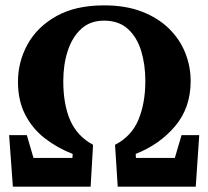

<svg xmlns="http://www.w3.org/2000/svg" viewBox="-20 -696 777 716"><path d="M28 0 14 -192H80L105 -107H250L251 -122Q194 -144 147.5 -180Q101 -216 74 -268.5Q47 -321 47 -391Q47 -466 83 -531Q119 -596 190.5 -636Q262 -676 368 -676Q449 -676 509.5 -652.5Q570 -629 610.5 -589Q651 -549 671 -498.5Q691 -448 691 -394Q691 -294 633 -225.5Q575 -157 486 -122L487 -107H632L657 -192H723L710 0H419L409 -156Q471 -188 496.5 -250Q522 -312 522 -394Q522 -455 506.5 -506Q491 -557 457 -588Q423 -619 368 -619Q316 -619 282.5 -588Q249 -557 232.5 -506Q216 -455 216 -394Q216 -306 242 -247Q268 -188 327 -156L318 0Z"/></svg>

Font: Source Serif 4
Style: Bold
Weight: 700
Designer: Frank Grießhammer
Foundry: Adobe
Version: Version 4.005;hotconv 1.1.0;makeotfexe 2.6.0